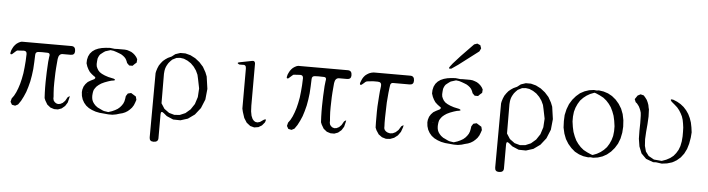

<svg xmlns="http://www.w3.org/2000/svg" viewBox="-52 -997 5103 1384"><g transform="rotate(5 2500.0 -305.0)"><path d="M48.8 -27.3 37.1 -47.9 43 -72.3 58.6 -93.8 72.3 -120.1 84 -149.4 94.7 -182.6 103.5 -218.8 111.3 -259.8 116.2 -302.7 120.1 -349.6 122.1 -400.4Q122.1 -422.9 100.6 -422.9L51.8 -419.9L43 -413.1L33.2 -404.3L17.6 -390.6Q2 -384.8 5.9 -402.3L9.8 -418L16.6 -432.6L23.4 -445.3L33.2 -458L43 -467.8L55.7 -476.6L69.3 -483.4L80.1 -486.3H194.3H232.4H271.5H439.5Q468.8 -486.3 468.8 -452.1Q468.8 -422.9 439.5 -422.9H381.8Q353.5 -422.9 348.6 -384.8L345.7 -351.6L342.8 -317.4L340.8 -283.2L339.8 -248L338.9 -211.9V-174.8L340.8 -137.7L342.8 -113.3V-96.7L346.7 -83L354.5 -73.2L365.2 -65.4L378.9 -61.5L394.5 -63.5L412.1 -72.3L428.7 -88.9L444.3 -116.2L459 -126L457 -113.3L448.2 -78.1L431.6 -51.8L408.2 -32.2L381.8 -22.5H354.5L327.1 -31.2L302.7 -50.8L286.1 -79.1L279.3 -95.7L277.3 -135.7L276.4 -173.8V-211.9L277.3 -249L278.3 -285.2L280.3 -322.3L282.2 -357.4L286.1 -392.6L288.1 -404.3Q290 -422.9 271.5 -422.9L232.4 -423.8L208 -422.9Q184.6 -422.9 184.6 -399.4L182.6 -346.7L179.7 -296.9L173.8 -250L166 -206.1L155.3 -165L143.6 -127.9L128.9 -93.8L112.3 -61.5L92.8 -33.2L72.3 -22.5Z M840.8 -420.9 835 -430.7 826.2 -440.4 815.4 -449.2 801.8 -458 785.2 -464.8 766.6 -471.7 745.1 -478.5 722.7 -481.4 685.5 -469.7 673.8 -461.9 661.1 -452.1 650.4 -443.4 643.6 -433.6 638.7 -422.9 634.8 -412.1 632.8 -391.6 631.8 -373 633.8 -356.4 639.6 -342.8 647.5 -329.1 659.2 -316.4 675.8 -305.7 697.3 -295.9 723.6 -287.1 763.7 -278.3Q790 -266.6 748 -262.7L725.6 -255.9L699.2 -246.1L676.8 -235.4L659.2 -223.6L644.5 -210.9L634.8 -198.2L627 -185.5L623 -170.9L621.1 -156.2L620.1 -141.6L621.1 -126L624 -112.3L629.9 -98.6L638.7 -85.9L650.4 -73.2L666 -61.5L686.5 -51.8L703.1 -43.9L713.9 -40L745.1 -35.2L771.5 -43.9L793 -53.7L811.5 -64.5L826.2 -77.1L837.9 -90.8L847.7 -105.5L854.5 -122.1L858.4 -140.6L861.3 -161.1L874 -180.7L897.5 -186.5L918 -173.8L933.6 -164.1L939.5 -140.6L932.6 -120.1L924.8 -100.6L913.1 -82L899.4 -67.4L884.8 -54.7L867.2 -43.9L848.6 -36.1L826.2 -30.3L803.7 -23.4L776.4 -18.6H747.1L716.8 -21.5L683.6 -24.4L654.3 -30.3L627 -40L603.5 -51.8L583 -67.4L566.4 -86.9L553.7 -109.4L545.9 -134.8L543 -162.1L544.9 -180.7L551.8 -203.1L563.5 -221.7L579.1 -238.3L598.6 -250L624 -262.7Q639.6 -275.4 620.1 -284.2L603.5 -296.9L587.9 -311.5L576.2 -329.1L566.4 -348.6L558.6 -372.1L559.6 -397.5L565.4 -421.9L576.2 -443.4L591.8 -460.9L611.3 -474.6L633.8 -484.4L659.2 -491.2L687.5 -495.1L717.8 -497.1L752.9 -493.2L769.5 -494.1H806.6H824.2L841.8 -492.2L857.4 -487.3L873 -481.4L886.7 -472.7L899.4 -461.9L911.1 -448.2L919.9 -432.6L918 -408.2L904.3 -396.5L890.6 -382.8H866.2L849.6 -399.4L845.7 -410.2ZM578.1 -161.1H589.8L583 -162.1Z M1299.8 -495.1 1335.9 -476.6 1368.2 -451.2 1396.5 -419.9 1418 -381.8 1429.7 -352.5 1442.4 -263.7 1434.6 -186.5 1408.2 -122.1 1369.1 -72.3 1321.3 -38.1 1268.6 -21.5 1215.8 -22.5 1168 -43 1144.5 -62.5Q1122.1 -81.1 1122.1 -51.8V121.1Q1122.1 149.4 1087.9 149.4Q1058.6 149.4 1058.6 120.1L1060.5 -344.7L1063.5 -359.4L1070.3 -380.9L1079.1 -401.4L1091.8 -419.9L1105.5 -436.5L1122.1 -450.2L1139.6 -461.9L1165 -473.6L1190.4 -493.2L1225.6 -504.9H1262.7ZM1201.2 -466.8 1171.9 -452.1 1158.2 -438.5 1146.5 -424.8 1137.7 -410.2 1130.9 -396.5 1126 -381.8 1123 -366.2 1121.1 -344.7 1122.1 -131.8 1146.5 -93.8 1182.6 -67.4 1221.7 -56.6 1260.7 -59.6 1299.8 -76.2 1335 -106.4 1362.3 -147.5 1378.9 -199.2 1382.8 -261.7 1369.1 -329.1 1362.3 -359.4 1348.6 -388.7 1330.1 -415 1307.6 -437.5 1282.2 -454.1 1254.9 -465.8 1228.5 -469.7Z M1768.6 -475.6V-170.9L1770.5 -129.9L1776.4 -98.6L1786.1 -76.2L1796.9 -63.5L1808.6 -56.6L1823.2 -54.7L1840.8 -59.6L1866.2 -77.1Q1890.6 -91.8 1877 -59.6L1857.4 -36.1L1833 -21.5L1802.7 -16.6L1773.4 -24.4L1746.1 -45.9L1725.6 -78.1L1711.9 -120.1L1706.1 -144.5V-434.6Q1706.1 -463.9 1677.7 -459H1656.2Q1630.9 -470.7 1658.2 -475.6L1747.1 -493.2Q1766.6 -497.1 1768.6 -475.6Z M2048.8 -27.3 2037.1 -47.9 2043 -72.3 2058.6 -93.8 2072.3 -120.1 2084 -149.4 2094.7 -182.6 2103.5 -218.8 2111.3 -259.8 2116.2 -302.7 2120.1 -349.6 2122.1 -400.4Q2122.1 -422.9 2100.6 -422.9L2051.8 -419.9L2043 -413.1L2033.2 -404.3L2017.6 -390.6Q2002 -384.8 2005.9 -402.3L2009.8 -418L2016.6 -432.6L2023.4 -445.3L2033.2 -458L2043 -467.8L2055.7 -476.6L2069.3 -483.4L2080.1 -486.3H2194.3H2232.4H2271.5H2439.5Q2468.8 -486.3 2468.8 -452.1Q2468.8 -422.9 2439.5 -422.9H2381.8Q2353.5 -422.9 2348.6 -384.8L2345.7 -351.6L2342.8 -317.4L2340.8 -283.2L2339.8 -248L2338.9 -211.9V-174.8L2340.8 -137.7L2342.8 -113.3V-96.7L2346.7 -83L2354.5 -73.2L2365.2 -65.4L2378.9 -61.5L2394.5 -63.5L2412.1 -72.3L2428.7 -88.9L2444.3 -116.2L2459 -126L2457 -113.3L2448.2 -78.1L2431.6 -51.8L2408.2 -32.2L2381.8 -22.5H2354.5L2327.1 -31.2L2302.7 -50.8L2286.1 -79.1L2279.3 -95.7L2277.3 -135.7L2276.4 -173.8V-211.9L2277.3 -249L2278.3 -285.2L2280.3 -322.3L2282.2 -357.4L2286.1 -392.6L2288.1 -404.3Q2290 -422.9 2271.5 -422.9L2232.4 -423.8L2208 -422.9Q2184.6 -422.9 2184.6 -399.4L2182.6 -346.7L2179.7 -296.9L2173.8 -250L2166 -206.1L2155.3 -165L2143.6 -127.9L2128.9 -93.8L2112.3 -61.5L2092.8 -33.2L2072.3 -22.5Z M2627 -422.9 2583 -418 2573.2 -413.1 2563.5 -404.3 2546.9 -390.6Q2532.2 -384.8 2535.2 -402.3L2541 -418L2547.9 -433.6L2555.7 -446.3L2566.4 -459L2579.1 -468.8L2593.8 -477.5L2610.4 -483.4L2627 -486.3H2714.8H2745.1H2774.4H2891.6Q2920.9 -486.3 2920.9 -452.1Q2920.9 -422.9 2891.6 -422.9H2774.4Q2753.9 -423.8 2752 -403.3L2749 -382.8L2745.1 -348.6L2742.2 -313.5L2739.3 -278.3L2738.3 -242.2L2737.3 -206.1L2736.3 -168.9V-131.8L2737.3 -108.4V-92.8L2742.2 -80.1L2752 -70.3L2764.6 -63.5L2781.2 -59.6L2800.8 -61.5L2821.3 -71.3L2840.8 -88.9L2858.4 -117.2L2874 -127L2872.1 -112.3L2859.4 -77.1L2839.8 -49.8L2814.5 -30.3L2786.1 -19.5L2755.9 -17.6L2726.6 -26.4L2701.2 -44.9L2682.6 -73.2L2674.8 -91.8L2673.8 -130.9V-169.9V-207L2674.8 -245.1L2679.7 -318.4L2682.6 -354.5L2687.5 -393.6Q2690.4 -422.9 2661.1 -422.9Z M3340.8 -420.9 3335 -430.7 3326.2 -440.4 3315.4 -449.2 3301.8 -458 3285.2 -464.8 3266.6 -471.7 3245.1 -478.5 3222.7 -481.4 3185.5 -469.7 3173.8 -461.9 3161.1 -452.1 3150.4 -443.4 3143.6 -433.6 3138.7 -422.9 3134.8 -412.1 3132.8 -391.6 3131.8 -373 3133.8 -356.4 3139.6 -342.8 3147.5 -329.1 3159.2 -316.4 3175.8 -305.7 3197.3 -295.9 3223.6 -287.1 3263.7 -278.3Q3290 -266.6 3248 -262.7L3225.6 -255.9L3199.2 -246.1L3176.8 -235.4L3159.2 -223.6L3144.5 -210.9L3134.8 -198.2L3127 -185.5L3123 -170.9L3121.1 -156.2L3120.1 -141.6L3121.1 -126L3124 -112.3L3129.9 -98.6L3138.7 -85.9L3150.4 -73.2L3166 -61.5L3186.5 -51.8L3203.1 -43.9L3213.9 -40L3245.1 -35.2L3271.5 -43.9L3293 -53.7L3311.5 -64.5L3326.2 -77.1L3337.9 -90.8L3347.7 -105.5L3354.5 -122.1L3358.4 -140.6L3361.3 -161.1L3374 -180.7L3397.5 -186.5L3418 -173.8L3433.6 -164.1L3439.5 -140.6L3432.6 -120.1L3424.8 -100.6L3413.1 -82L3399.4 -67.4L3384.8 -54.7L3367.2 -43.9L3348.6 -36.1L3326.2 -30.3L3303.7 -23.4L3276.4 -18.6H3247.1L3216.8 -21.5L3183.6 -24.4L3154.3 -30.3L3127 -40L3103.5 -51.8L3083 -67.4L3066.4 -86.9L3053.7 -109.4L3045.9 -134.8L3043 -162.1L3044.9 -180.7L3051.8 -203.1L3063.5 -221.7L3079.1 -238.3L3098.6 -250L3124 -262.7Q3139.6 -275.4 3120.1 -284.2L3103.5 -296.9L3087.9 -311.5L3076.2 -329.1L3066.4 -348.6L3058.6 -372.1L3059.6 -397.5L3065.4 -421.9L3076.2 -443.4L3091.8 -460.9L3111.3 -474.6L3133.8 -484.4L3159.2 -491.2L3187.5 -495.1L3217.8 -497.1L3252.9 -493.2L3269.5 -494.1H3306.6H3324.2L3341.8 -492.2L3357.4 -487.3L3373 -481.4L3386.7 -472.7L3399.4 -461.9L3411.1 -448.2L3419.9 -432.6L3418 -408.2L3404.3 -396.5L3390.6 -382.8H3366.2L3349.6 -399.4L3345.7 -410.2ZM3078.1 -161.1H3089.8L3083 -162.1ZM3372.1 -704.1 3228.5 -594.7 3181.6 -562.5Q3154.3 -556.6 3170.9 -578.1L3187.5 -599.6L3241.2 -659.2L3330.1 -751L3352.5 -758.8L3375 -749L3382.8 -726.6Z M3799.8 -495.1 3835.9 -476.6 3868.2 -451.2 3896.5 -419.9 3918 -381.8 3929.7 -352.5 3942.4 -263.7 3934.6 -186.5 3908.2 -122.1 3869.1 -72.3 3821.3 -38.1 3768.6 -21.5 3715.8 -22.5 3668 -43 3644.5 -62.5Q3622.1 -81.1 3622.1 -51.8V121.1Q3622.1 149.4 3587.9 149.4Q3558.6 149.4 3558.6 120.1L3560.5 -344.7L3563.5 -359.4L3570.3 -380.9L3579.1 -401.4L3591.8 -419.9L3605.5 -436.5L3622.1 -450.2L3639.6 -461.9L3665 -473.6L3690.4 -493.2L3725.6 -504.9H3762.7ZM3701.2 -466.8 3671.9 -452.1 3658.2 -438.5 3646.5 -424.8 3637.7 -410.2 3630.9 -396.5 3626 -381.8 3623 -366.2 3621.1 -344.7 3622.1 -131.8 3646.5 -93.8 3682.6 -67.4 3721.7 -56.6 3760.7 -59.6 3799.8 -76.2 3835 -106.4 3862.3 -147.5 3878.9 -199.2 3882.8 -261.7 3869.1 -329.1 3862.3 -359.4 3848.6 -388.7 3830.1 -415 3807.6 -437.5 3782.2 -454.1 3754.9 -465.8 3728.5 -469.7Z M4022.5 -256.8 4024.4 -300.8 4034.2 -343.8 4048.8 -381.8 4069.3 -415 4093.8 -443.4 4121.1 -466.8 4152.3 -483.4 4184.6 -494.1 4218.8 -499 4237.3 -497.1 4255.9 -499 4289.1 -494.1 4322.3 -483.4 4352.5 -466.8 4380.9 -443.4 4405.3 -415 4425.8 -381.8 4440.4 -343.8 4449.2 -300.8 4452.1 -253.9 4449.2 -210 4440.4 -167 4425.8 -128.9 4405.3 -95.7 4380.9 -67.4 4352.5 -43.9 4322.3 -27.3 4289.1 -16.6 4255.9 -11.7 4237.3 -13.7 4218.8 -11.7 4184.6 -16.6 4152.3 -27.3 4121.1 -43.9 4093.8 -67.4 4069.3 -95.7 4048.8 -128.9 4034.2 -167 4024.4 -210ZM4224.6 -479.5 4194.3 -467.8 4168.9 -453.1 4146.5 -435.5 4126 -414.1 4110.4 -388.7 4097.7 -360.4 4088.9 -330.1 4085 -294.9V-259.8L4090.8 -219.7L4098.6 -184.6L4110.4 -153.3L4124 -125L4140.6 -101.6L4160.2 -80.1L4182.6 -61.5L4210 -46.9L4239.3 -34.2L4250 -31.2L4280.3 -43L4305.7 -57.6L4328.1 -75.2L4348.6 -96.7L4364.3 -122.1L4377 -150.4L4385.7 -180.7L4389.6 -215.8V-251L4383.8 -291L4376 -326.2L4364.3 -357.4L4350.6 -385.7L4334 -409.2L4314.5 -430.7L4292 -449.2L4264.6 -463.9L4235.4 -476.6Z M4536.1 -486.3 4556.6 -497.1 4580.1 -491.2 4592.8 -476.6 4604.5 -460.9 4612.3 -444.3 4619.1 -425.8 4623 -405.3 4626 -394.5 4627.9 -342.8 4625 -287.1 4620.1 -231.4 4617.2 -177.7 4620.1 -129.9 4630.9 -89.8 4653.3 -59.6 4693.4 -37.1 4750 -32.2 4782.2 -43.9 4809.6 -58.6 4832 -76.2 4849.6 -97.7 4864.3 -122.1 4875 -150.4 4881.8 -184.6 4884.8 -221.7V-254.9L4883.8 -285.2L4879.9 -313.5L4875 -339.8L4867.2 -364.3L4856.4 -385.7L4843.8 -406.2L4828.1 -425.8L4808.6 -443.4L4784.2 -463.9Q4765.6 -485.4 4795.9 -478.5L4824.2 -466.8L4849.6 -452.1L4873 -433.6L4893.6 -411.1L4911.1 -385.7L4924.8 -357.4L4935.5 -326.2L4942.4 -292L4947.3 -255.9L4944.3 -217.8L4936.5 -172.9L4924.8 -133.8L4907.2 -98.6L4884.8 -69.3L4857.4 -45.9L4826.2 -28.3L4790 -17.6L4752 -12.7L4710.9 -18.6L4689.5 -17.6L4636.7 -37.1L4600.6 -73.2L4581.1 -122.1L4572.3 -176.8L4571.3 -233.4L4572.3 -290L4571.3 -342.8L4569.3 -365.2L4564.5 -380.9L4558.6 -395.5L4551.8 -409.2L4543.9 -419.9L4536.1 -429.7L4526.4 -437.5L4517.6 -459Z"/></g></svg>

Font: B2 Hana
Style: Regular
Weight: 500
Version: 2020-08-05; (max)